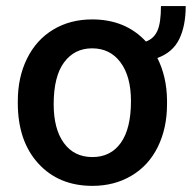

<svg xmlns="http://www.w3.org/2000/svg" viewBox="-20 -602 631 632"><path d="M38.6 -269Q38.6 -347.7 69.1 -409.4Q99.6 -471.2 155.3 -504.6Q210.9 -538.1 283.2 -538.1Q393.1 -538.1 460.4 -465.3Q486.3 -474.6 498 -500.5Q509.8 -526.4 509.8 -582H591.3Q591.3 -516.6 569.8 -472.9Q548.3 -429.2 498 -411.1Q528.8 -350.1 529.8 -272.9V-258.8Q529.8 -180.7 499.8 -119.1Q469.7 -57.6 413.3 -23.9Q356.9 9.8 284.2 9.8Q173.3 9.8 106 -64Q38.6 -137.7 38.6 -263.2ZM156.7 -258.8Q156.7 -177.2 190.4 -131.1Q224.1 -85 284.2 -85Q344.2 -85 377.7 -131.8Q411.1 -178.7 411.1 -269Q411.1 -350.6 376.7 -396.7Q342.3 -442.9 283.2 -442.9Q225.1 -442.9 190.9 -396.7Q156.7 -350.6 156.7 -258.8Z"/></svg>

Font: Roboto Medium
Style: Regular
Weight: 500
Designer: Google
Version: Version 2.134; 2016; ttfautohint (v1.6)